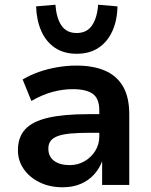

<svg xmlns="http://www.w3.org/2000/svg" viewBox="-20 -784 640 814"><path d="M245 10Q191 10 148 -11Q105 -32 80.5 -67.5Q56 -103 56 -147Q56 -202 86.5 -235.5Q117 -269 183 -284.5Q249 -300 354 -300H418V-221H359Q313 -221 280 -218Q247 -215 226 -207.5Q205 -200 195 -187Q185 -174 185 -154Q185 -120 209.5 -102Q234 -84 276 -84Q310 -84 338.5 -100.5Q367 -117 384 -144.5Q401 -172 401 -205V-316Q401 -366 373.5 -386Q346 -406 288 -406Q247 -406 203.5 -394.5Q160 -383 113 -356L76 -447Q108 -466 145 -479Q182 -492 223 -499Q264 -506 304 -506Q375 -506 425 -484.5Q475 -463 501.5 -417.5Q528 -372 528 -300V0H413V-103H414Q402 -70 379 -44.5Q356 -19 322.5 -4.5Q289 10 245 10ZM305 -556Q251 -556 213 -581.5Q175 -607 155 -652.5Q135 -698 133 -757L215 -764Q219 -708 240.5 -676Q262 -644 305 -644Q348 -644 370 -676Q392 -708 396 -764L478 -757Q477 -698 456.5 -652.5Q436 -607 398 -581.5Q360 -556 305 -556Z"/></svg>

Font: Nunito Sans 9pt
Style: Bold
Weight: 700
Version: Version 3.101;gftools[0.9.27]